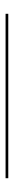

<svg xmlns="http://www.w3.org/2000/svg" viewBox="303 -303 50 696"><g transform="rotate(90 328.0 45.0)"><path d="M30 49.8V40H626V49.8Z"/></g></svg>

Font: Big Shoulders Inline Display ExtraLight
Style: Regular
Weight: 250
Version: Version 2.002